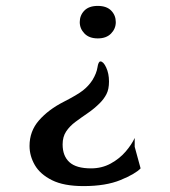

<svg xmlns="http://www.w3.org/2000/svg" viewBox="-20 -500 576 650"><path d="M311 -370Q282 -370 266 -386.5Q250 -403 250 -425Q250 -448 265.5 -464Q281 -480 311 -480Q341 -480 356.5 -464Q372 -448 372 -425Q372 -403 356 -386.5Q340 -370 311 -370ZM263 130Q196 130 156 110Q116 90 98 59Q80 28 80 -6Q80 -56 112 -92.5Q144 -129 195 -155Q242 -179 261 -194Q280 -209 293 -229Q307 -252 310 -272Q313 -292 320 -292Q330 -292 339.5 -271.5Q349 -251 349 -224Q349 -198 340.5 -181.5Q332 -165 318 -151Q299 -132 277 -117Q255 -102 235.5 -87.5Q216 -73 204 -55Q192 -37 192 -11Q192 28 215 49Q238 70 288 70Q325 70 355 53.5Q385 37 405.5 13Q426 -11 436 -33V-3L456 70Q438 89 388 109.5Q338 130 263 130Z"/></svg>

Font: Red Rose
Style: Regular
Weight: 400
Designer: Jaikishan Patel
Version: Version 2.000; ttfautohint (v1.8.3)